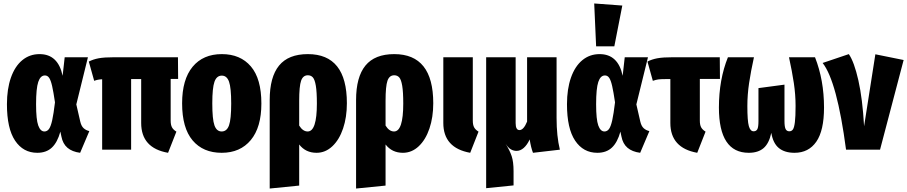

<svg xmlns="http://www.w3.org/2000/svg" viewBox="-20 -863 5230 1107"><path d="M341 -426 353 -533H487L420 -261L443 -161Q449 -136 462 -124Q475 -112 495 -107L442 18Q396 12 369 -11Q342 -34 334 -76L328 -104Q311 -42 279 -12Q247 18 195 18Q114 18 67 -52Q20 -122 20 -262Q20 -350 43 -415.5Q66 -481 108.5 -516Q151 -551 208 -551Q315 -551 341 -426ZM188 -262Q188 -174 200.5 -139.5Q213 -105 236 -105Q252 -105 262.5 -119.5Q273 -134 281 -170Q289 -206 297 -273Q288 -334 280.5 -367Q273 -400 263.5 -414Q254 -428 239 -428Q213 -428 200.5 -390.5Q188 -353 188 -262Z M997 -104 949 18Q794 -9 794 -154V-407H736V0H569V-406Q544 -405 523 -397L492 -508Q517 -521 549 -527Q581 -533 641 -533H1006L1007 -408H964V-168Q964 -143 971.5 -129Q979 -115 997 -104Z M1487 -266Q1487 -129 1426 -55.5Q1365 18 1258 18Q1151 18 1090.5 -53.5Q1030 -125 1030 -267Q1030 -405 1090.5 -478Q1151 -551 1259 -551Q1366 -551 1426.5 -480Q1487 -409 1487 -266ZM1204 -267Q1204 -175 1216.5 -140Q1229 -105 1258 -105Q1288 -105 1300.5 -140.5Q1313 -176 1313 -266Q1313 -357 1300.5 -392Q1288 -427 1259 -427Q1229 -427 1216.5 -391.5Q1204 -356 1204 -267Z M1980 -268Q1980 -187 1958 -122Q1936 -57 1896 -19.5Q1856 18 1805 18Q1742 18 1705 -30V207L1535 224V-286Q1535 -419 1589 -485Q1643 -551 1755 -551Q1980 -551 1980 -268ZM1807 -266Q1807 -333 1801 -368.5Q1795 -404 1784 -416.5Q1773 -429 1755 -429Q1727 -429 1716 -397.5Q1705 -366 1705 -282V-139Q1726 -105 1754 -105Q1807 -105 1807 -266Z M2478 -268Q2478 -187 2456 -122Q2434 -57 2394 -19.5Q2354 18 2303 18Q2240 18 2203 -30V207L2033 224V-286Q2033 -419 2087 -485Q2141 -551 2253 -551Q2478 -551 2478 -268ZM2305 -266Q2305 -333 2299 -368.5Q2293 -404 2282 -416.5Q2271 -429 2253 -429Q2225 -429 2214 -397.5Q2203 -366 2203 -282V-139Q2224 -105 2252 -105Q2305 -105 2305 -266Z M2706 -168Q2706 -143 2713.5 -129Q2721 -115 2739 -104L2691 18Q2536 -10 2536 -154V-533H2706Z M3053 18Q3041 -13 3034 -59Q3019 -27 2999.5 -10Q2980 7 2958 7Q2941 7 2925.5 -2Q2910 -11 2895 -34Q2919 4 2930 37Q2941 70 2941 124V206L2783 222V-533H2953V-153Q2953 -113 2975 -113Q2999 -113 3019 -162V-533H3189V-183Q3189 -78 3208 0Z M3570 -426 3582 -533H3716L3649 -261L3672 -161Q3678 -136 3691 -124Q3704 -112 3724 -107L3671 18Q3625 12 3598 -11Q3571 -34 3563 -76L3557 -104Q3540 -42 3508 -12Q3476 18 3424 18Q3343 18 3296 -52Q3249 -122 3249 -262Q3249 -350 3272 -415.5Q3295 -481 3337.5 -516Q3380 -551 3437 -551Q3544 -551 3570 -426ZM3417 -262Q3417 -174 3429.5 -139.5Q3442 -105 3465 -105Q3481 -105 3491.5 -119.5Q3502 -134 3510 -170Q3518 -206 3526 -273Q3517 -334 3509.5 -367Q3502 -400 3492.5 -414Q3483 -428 3468 -428Q3442 -428 3429.5 -390.5Q3417 -353 3417 -262ZM3568 -831 3522 -596H3417L3406 -843Z M4048 -104 4000 18Q3845 -10 3845 -154V-407H3818Q3789 -407 3775 -405Q3761 -403 3744 -397L3713 -508Q3738 -521 3770 -527Q3802 -533 3862 -533H4130L4131 -408H4015V-168Q4015 -143 4022.5 -129Q4030 -115 4048 -104Z M4731 -243Q4731 -110 4686.5 -46Q4642 18 4561 18Q4504 18 4470.5 -9.5Q4437 -37 4427 -97Q4414 -36 4382.5 -9Q4351 18 4297 18Q4125 18 4125 -243Q4125 -404 4177 -533H4327Q4309 -451 4299 -384Q4289 -317 4289 -252Q4289 -166 4297.5 -136Q4306 -106 4325 -106Q4340 -106 4346.5 -118Q4353 -130 4353 -165V-355L4503 -375V-165Q4503 -132 4509.5 -119Q4516 -106 4531 -106Q4544 -106 4551.5 -116.5Q4559 -127 4563 -158.5Q4567 -190 4567 -252Q4567 -317 4557 -384Q4547 -451 4529 -533H4679Q4731 -401 4731 -243Z M4962 -135 5027 -550 5190 -517 5054 0H4858Q4806 -394 4723 -500L4874 -551Q4905 -506 4929 -400Q4953 -294 4962 -135Z"/></svg>

Font: Fira Sans Compressed ExtraBold
Style: Regular
Weight: 800
Width: 1
Designer: bBox Type GmbH & Carrois Corporate GbR & Edenspiekermann AG
Foundry: bBox Type GmbH & Carrois Corporate GbR & Edenspiekermann AG
Version: Version 4.301